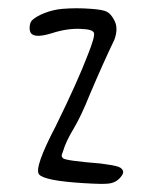

<svg xmlns="http://www.w3.org/2000/svg" viewBox="-20 -548 369 468"><path d="M131.8 -526.4Q166 -529.3 203.1 -526.4Q230.5 -524.4 240.2 -519.5Q250 -514.6 257.8 -500Q269.5 -480.5 258.8 -451.2Q232.4 -396.5 199.2 -318.4Q177.7 -264.6 159.2 -233.9Q140.6 -203.1 133.8 -179.7Q129.9 -169.9 130.4 -167.5Q130.9 -165 133.8 -162.1Q140.6 -156.2 225.6 -149.4Q256.8 -145.5 268.1 -141.6Q279.3 -137.7 280.3 -128.9Q280.3 -122.1 270.5 -112.3Q260.7 -102.5 245.6 -100.6Q230.5 -98.6 183.6 -101.6Q87.9 -107.4 75.2 -123Q62.5 -138.7 116.2 -241.2Q169.9 -350.6 194.3 -415Q211.9 -459 209 -467.8Q206.1 -476.6 177.7 -477.5Q144.5 -479.5 105.5 -466.8Q67.4 -455.1 56.6 -465.8Q51.8 -470.7 52.2 -481.4Q52.7 -492.2 57.6 -498Q67.4 -507.8 88.4 -516.1Q109.4 -524.4 131.8 -526.4Z"/></svg>

Font: JasonHandwriting3
Style: Regular
Weight: 400
Version: Version 1.24.9